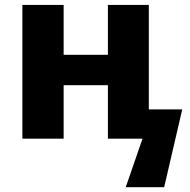

<svg xmlns="http://www.w3.org/2000/svg" viewBox="-20 -569 778 788"><path d="M241.2 0V-219.2H422.9V0H564.9L496.1 199.2H653.8L728 -120.1H590.8V-548.8H422.9V-344.2H241.2V-548.8H71.8V0Z"/></svg>

Font: Noto Reveo Sans
Style: Regular
Weight: 800
Designer: Monotype Design Team
Foundry: Monotype Imaging Inc.
Version: Version 2.007